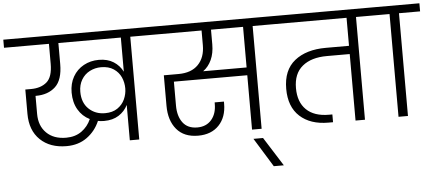

<svg xmlns="http://www.w3.org/2000/svg" viewBox="-89 -881 2897 1277"><g transform="rotate(-5 1360.0 -242.5)"><path d="M955 -740V-686H814V0H751V-236Q730 -194 690 -168.5Q650 -143 592 -143Q568 -143 551 -147Q523 -81 466 -39.5Q409 2 329 2Q219 2 153.5 -61Q88 -124 88 -235V-397H126Q192 -397 231.5 -431Q271 -465 271 -553V-686H-29V-740ZM331 -54Q392 -54 434.5 -84.5Q477 -115 498 -164Q449 -188 421 -236Q393 -284 393 -350Q393 -410 419 -455.5Q445 -501 490.5 -526Q536 -551 592 -551Q650 -551 690 -525.5Q730 -500 751 -458V-686H334V-546Q334 -440 285 -394.5Q236 -349 155 -349H152V-228Q152 -149 200 -101.5Q248 -54 331 -54ZM603 -194Q653 -194 686 -216.5Q719 -239 735 -274Q751 -309 751 -347Q751 -386 735.5 -421Q720 -456 686.5 -478.5Q653 -501 603 -501Q562 -501 527 -483Q492 -465 471.5 -430.5Q451 -396 451 -350Q451 -277 494.5 -235.5Q538 -194 603 -194Z M1772 -686H1631V0H1567V-363H1077V-203Q1077 -132 1109.5 -89Q1142 -46 1206 -46Q1266 -46 1300.5 -86Q1335 -126 1335 -191V-202H1397V-188Q1397 -98 1346 -44.5Q1295 9 1207 9Q1113 9 1063.5 -50Q1014 -109 1014 -207V-411H1112Q1198 -411 1244 -458.5Q1290 -506 1290 -588V-686H897V-740H1772ZM1567 -686H1353V-588Q1353 -529 1333 -485Q1313 -441 1277 -415H1567Z M1690 255 1571 62H1635L1757 255Z M2462 -686H2321V0H2258V-444H2105Q2001 -444 1941.5 -395Q1882 -346 1882 -249Q1882 -156 1934.5 -105Q1987 -54 2085 -54H2108V-2H2077Q1957 -2 1887 -66Q1817 -130 1817 -250Q1817 -375 1894.5 -437Q1972 -499 2103 -499H2258V-686H1714V-740H2462Z M2545 0V-686H2404V-740H2749V-686H2608V0Z"/></g></svg>

Font: Fz Poppins Light
Style: Regular
Weight: 300
Designer: Ninad Kale (Devanagari), Jonny Pinhorn (Latin)
Foundry: Indian Type Foundry
Version: Vit hóa bi Vntype.Com & FontZin.Com